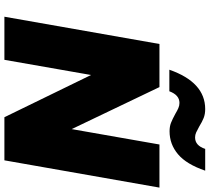

<svg xmlns="http://www.w3.org/2000/svg" viewBox="-60 -893 953 873"><g transform="rotate(90 416.5 -456.5)"><path d="M297 -750Q354 -913 476 -913Q499 -913 516.5 -906Q534 -899 555 -886Q571 -877 582 -872Q593 -867 605 -867Q642 -867 657 -913H756Q727 -828 681.5 -789.5Q636 -751 577 -751Q555 -751 538.5 -757.5Q522 -764 498 -777Q483 -786 471.5 -791Q460 -796 448 -796Q412 -796 395 -750ZM709 0H513L321 -394L252 0H56L180 -705H376L567 -306L637 -705H833Z"/></g></svg>

Font: Fz Poppins ExtBd
Style: Italic
Weight: 800
Italic angle: -10°
Designer: Ninad Kale (Devanagari), Jonny Pinhorn (Latin)
Foundry: Indian Type Foundry
Version: Vit hóa bi Vntype.Com & FontZin.Com